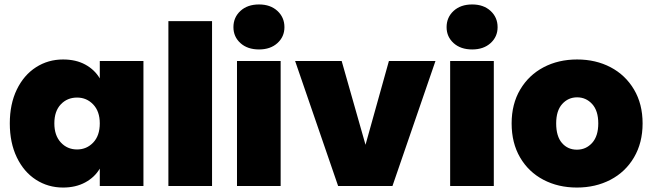

<svg xmlns="http://www.w3.org/2000/svg" viewBox="-20 -835 2929 862"><path d="M24 -281Q24 -368 55.5 -433Q87 -498 141.5 -533Q196 -568 263 -568Q321 -568 363 -545Q405 -522 428 -483V-561H624V0H428V-78Q405 -39 362.5 -16Q320 7 263 7Q196 7 141.5 -28Q87 -63 55.5 -128.5Q24 -194 24 -281ZM428 -281Q428 -335 398.5 -366Q369 -397 326 -397Q282 -397 253 -366.5Q224 -336 224 -281Q224 -227 253 -195.5Q282 -164 326 -164Q369 -164 398.5 -195Q428 -226 428 -281Z M932 -740V0H736V-740Z M1143 -613Q1091 -613 1059.5 -641.5Q1028 -670 1028 -713Q1028 -757 1059.5 -786Q1091 -815 1143 -815Q1194 -815 1225.5 -786Q1257 -757 1257 -713Q1257 -670 1225.5 -641.5Q1194 -613 1143 -613ZM1240 -561V0H1044V-561Z M1621 -185 1726 -561H1935L1742 0H1498L1305 -561H1514Z M2100 -613Q2048 -613 2016.5 -641.5Q1985 -670 1985 -713Q1985 -757 2016.5 -786Q2048 -815 2100 -815Q2151 -815 2182.5 -786Q2214 -757 2214 -713Q2214 -670 2182.5 -641.5Q2151 -613 2100 -613ZM2197 -561V0H2001V-561Z M2570 7Q2486 7 2419.5 -28Q2353 -63 2315 -128Q2277 -193 2277 -281Q2277 -368 2315.5 -433Q2354 -498 2420.5 -533Q2487 -568 2571 -568Q2655 -568 2721.5 -533Q2788 -498 2826.5 -433Q2865 -368 2865 -281Q2865 -194 2826.5 -128.5Q2788 -63 2721 -28Q2654 7 2570 7ZM2570 -163Q2611 -163 2638.5 -193.5Q2666 -224 2666 -281Q2666 -338 2638.5 -368Q2611 -398 2571 -398Q2531 -398 2504 -368Q2477 -338 2477 -281Q2477 -223 2503 -193Q2529 -163 2570 -163Z"/></svg>

Font: Fz Poppins ExtBd
Style: Regular
Weight: 800
Designer: Ninad Kale (Devanagari), Jonny Pinhorn (Latin)
Foundry: Indian Type Foundry
Version: Vit hóa bi Vntype.Com & FontZin.Com